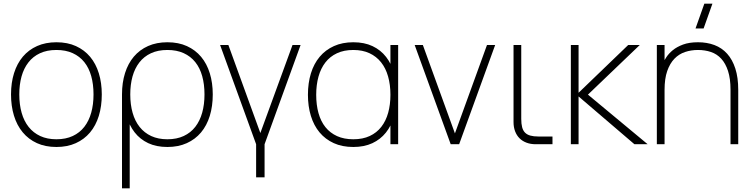

<svg xmlns="http://www.w3.org/2000/svg" viewBox="-20 -785 4098 1045"><path d="M287 15Q346.5 15 392.5 -5.8Q438.5 -26.5 470 -64Q501.5 -101.5 517.8 -154.2Q534 -207 534 -271Q534 -333.5 518 -385.8Q502 -438 470.8 -475.5Q439.5 -513 393.5 -534Q347.5 -555 287 -555Q228 -555 182 -534.5Q136 -514 104.5 -476.8Q73 -439.5 56.5 -387.2Q40 -335 40 -271Q40 -208 56 -155.5Q72 -103 103.5 -65Q135 -27 181 -6Q227 15 287 15ZM287 -27Q237 -27 199.2 -44.5Q161.5 -62 136 -94Q110.5 -126 97.8 -171Q85 -216 85 -271Q85 -324.5 97.2 -368.8Q109.5 -413 134.5 -445.2Q159.5 -477.5 197.5 -495.2Q235.5 -513 287 -513Q337.5 -513 375.5 -495.8Q413.5 -478.5 438.8 -447Q464 -415.5 476.5 -370.8Q489 -326 489 -271Q489 -216.5 476.5 -171.8Q464 -127 439 -94.8Q414 -62.5 376 -44.8Q338 -27 287 -27Z M644 240V-271H686V240ZM891 -27Q942 -27 980 -44.8Q1018 -62.5 1043 -94.8Q1068 -127 1080.5 -171.8Q1093 -216.5 1093 -271Q1093 -326 1080.5 -370.8Q1068 -415.5 1042.8 -447Q1017.5 -478.5 979.5 -495.8Q941.5 -513 891 -513Q839.5 -513 801.5 -495.2Q763.5 -477.5 738.5 -445.2Q713.5 -413 701.2 -368.8Q689 -324.5 689 -271Q689 -216 701.8 -171Q714.5 -126 740 -94Q765.5 -62 803.2 -44.5Q841 -27 891 -27ZM654 -271H644Q644 -335 660.5 -387.2Q677 -439.5 708.5 -476.8Q740 -514 786 -534.5Q832 -555 891 -555Q951.5 -555 997.5 -534Q1043.5 -513 1074.8 -475.5Q1106 -438 1122 -385.8Q1138 -333.5 1138 -271Q1138 -207 1121.8 -154.2Q1105.5 -101.5 1074 -64Q1042.5 -26.5 996.5 -5.8Q950.5 15 891 15Q831 15 786.5 -6Q742 -27 712.5 -65Q683 -103 668.5 -155.5Q654 -208 654 -271Z M1374 180V0L1178 -540H1223L1397 -61L1572 -540H1616L1420 0V180Z M2147 -540V0H2105V-540ZM1903 -555Q1963 -555 2007.5 -534Q2052 -513 2081.5 -475Q2111 -437 2125.5 -384.5Q2140 -332 2140 -269Q2140 -205.5 2125 -153Q2110 -100.5 2080.2 -63.2Q2050.5 -26 2006.2 -5.5Q1962 15 1903 15Q1842.5 15 1796.5 -6Q1750.5 -27 1719.2 -64.5Q1688 -102 1672 -154.2Q1656 -206.5 1656 -269Q1656 -333 1672.2 -385.8Q1688.5 -438.5 1720 -476Q1751.5 -513.5 1797.5 -534.2Q1843.5 -555 1903 -555ZM1903 -513Q1852 -513 1814 -495.2Q1776 -477.5 1751 -445.2Q1726 -413 1713.5 -368.2Q1701 -323.5 1701 -269Q1701 -214 1713.5 -169.2Q1726 -124.5 1751.2 -93Q1776.5 -61.5 1814.5 -44.2Q1852.5 -27 1903 -27Q1954.5 -27 1992.5 -44.8Q2030.5 -62.5 2055.5 -94.8Q2080.5 -127 2092.8 -171.5Q2105 -216 2105 -269Q2105 -324 2092.2 -369Q2079.5 -414 2054 -446Q2028.5 -478 1990.8 -495.5Q1953 -513 1903 -513Z M2433 0 2237 -540H2281.5L2456 -59L2630.5 -540H2675L2479 0Z M2987 -42H2911Q2884.5 -42 2866.5 -47Q2848.5 -52 2837.5 -63.2Q2826.5 -74.5 2821.8 -92.8Q2817 -111 2817 -138V-540H2775V-131V-120.5Q2775 -93 2783.5 -70.5Q2792 -48 2807.5 -32.5Q2823 -17 2845.5 -8.5Q2868 0 2895.5 0H2906H2987Z M3118 -269.5 3433 0H3505L3180 -270L3462 -540H3399ZM3087 0H3129V-540H3087Z M3809.5 -630H3765.5L3813.5 -765H3857.5ZM3956 -296Q3956 -357 3942.5 -398.5Q3929 -440 3905.5 -465.5Q3882 -491 3849.5 -502Q3817 -513 3779 -513Q3741.5 -513 3708.5 -502Q3675.5 -491 3650.8 -465.5Q3626 -440 3611.5 -398.5Q3597 -357 3597 -296L3587 -439.5Q3594 -454 3607 -474Q3620 -494 3642 -512Q3664 -530 3697.5 -542.5Q3731 -555 3779 -555Q3828 -555 3868.5 -539.8Q3909 -524.5 3937.8 -492.5Q3966.5 -460.5 3982.2 -411.8Q3998 -363 3998 -296V0H3956ZM3555 0V-540H3597V0Z"/></svg>

Font: Vela Sans GX ExtLt
Style: Regular
Weight: 200
Designer: Principal design: Mikhail Sharanda - project Manrope.
Design modification: Ravid Balaliev
Foundry: Mikhail Sharanda
Version: Version 1.001